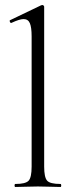

<svg xmlns="http://www.w3.org/2000/svg" viewBox="-20 -745 296 765"><path d="M41 0Q38 0 38 -6Q38 -12 41 -12Q82 -12 94 -25Q106 -38 106 -81V-600Q106 -636 99 -652.5Q92 -669 74 -669Q58 -669 26 -654Q22 -652 19.5 -658Q17 -664 21 -665L144 -724Q146 -725 149 -725Q151 -725 153.5 -723Q156 -721 156 -718V-81Q156 -39 167.5 -25.5Q179 -12 221 -12Q224 -12 224 -6Q224 0 221 0Q204 0 180.5 -1Q157 -2 131 -2Q106 -2 82 -1Q58 0 41 0Z"/></svg>

Font: Cormorant Light
Style: Regular
Weight: 300
Designer: Christian Thalmann (Catharsis Fonts)
Foundry: Catharsis Fonts
Version: Version 4.000